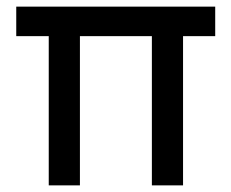

<svg xmlns="http://www.w3.org/2000/svg" viewBox="-20 -559 698 579"><path d="M127 0V-450H29V-539H629V-450H532V0H438V-450H221V0Z"/></svg>

Font: Pitagon Sans Text Medium
Style: Regular
Weight: 500
Designer: Travis Tran
Foundry: Pitagon
Version: Version 1.000; ttfautohint (v1.8.4.7-5d5b);gftools[0.9.26]